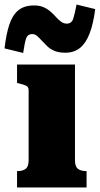

<svg xmlns="http://www.w3.org/2000/svg" viewBox="-44 -825 439 845"><path d="M243 -593Q215 -593 196 -601Q177 -609 164 -621.5Q151 -634 140 -646Q129 -658 119.5 -666.5Q110 -675 98 -675Q77 -675 70.5 -654.5Q64 -634 58 -592L-24 -612Q-17 -674 -3 -716.5Q11 -759 37 -780Q63 -801 106 -801Q131 -801 148.5 -793Q166 -785 179.5 -773Q193 -761 203.5 -749Q214 -737 225.5 -729Q237 -721 250 -721Q271 -721 278 -742Q285 -763 293 -805L375 -785Q367 -721 350.5 -678Q334 -635 308 -614Q282 -593 243 -593ZM286 -541V-119Q286 -92 299 -82Q312 -72 335 -72H337V0H31V-72H33Q56 -72 69 -82Q82 -92 82 -119V-428Q82 -442 71.5 -447.5Q61 -453 39 -458L31 -460V-541Z"/></svg>

Font: Roboto Serif 20pt ExtraBold
Style: Regular
Weight: 800
Version: Version 1.008